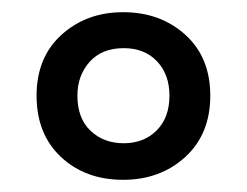

<svg xmlns="http://www.w3.org/2000/svg" viewBox="-20 -743 405 315"><path d="M182 -448Q120 -448 80 -485.5Q40 -523 40 -586Q40 -649 81 -686Q122 -723 182 -723Q243 -723 284 -686Q325 -649 325 -586Q325 -523 284 -485.5Q243 -448 182 -448ZM183 -508Q216 -508 237 -529Q258 -550 258 -586Q258 -621 237.5 -642.5Q217 -664 183 -664Q147 -664 127 -641.5Q107 -619 107 -586Q107 -549 128.5 -528.5Q150 -508 183 -508Z"/></svg>

Font: Noto Sans Telugu ExtraCondensed Medium
Style: Regular
Weight: 500
Width: 2
Designer: Jelle Bosma - Monotype Design Team
Foundry: Monotype Imaging Inc.
Version: Version 2.005; ttfautohint (v1.8.4.7-5d5b)